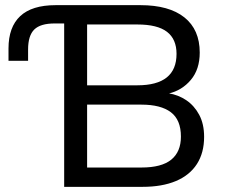

<svg xmlns="http://www.w3.org/2000/svg" viewBox="-20 -725 888 745"><path d="M229 0V-634H192Q137 -634 113 -610.5Q89 -587 89 -533V-489H13V-537Q13 -620 58.5 -662.5Q104 -705 196 -705H525Q636 -705 695.5 -657.5Q755 -610 755 -521Q755 -456 720.5 -415Q686 -374 634 -362V-363Q672 -357 703 -336Q734 -315 753 -279.5Q772 -244 772 -194Q772 -132 744 -88.5Q716 -45 662.5 -22.5Q609 0 533 0ZM318 -75H529Q607 -75 644.5 -105.5Q682 -136 682 -195Q682 -260 643 -289.5Q604 -319 529 -319H318ZM318 -394H513Q589 -394 627 -424.5Q665 -455 665 -516Q665 -573 628 -601.5Q591 -630 513 -630H318Z"/></svg>

Font: Nunito Sans 8pt
Style: Regular
Weight: 400
Version: Version 3.101;gftools[0.9.27]